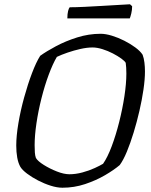

<svg xmlns="http://www.w3.org/2000/svg" viewBox="-20 -878 708 898"><path d="M272 0Q247 0 217 -9.5Q187 -19 158 -34Q129 -49 106.5 -66Q84 -83 75 -98Q65 -116 60.5 -141.5Q56 -167 56 -197Q56 -242 66 -301.5Q76 -361 93 -422.5Q110 -484 129.5 -535.5Q149 -587 168 -617Q197 -638 242 -662Q287 -686 341 -703Q395 -720 451 -720Q474 -720 503.5 -711Q533 -702 561.5 -687.5Q590 -673 613 -656Q636 -639 647 -622Q653 -606 655.5 -585.5Q658 -565 658 -544Q658 -507 651 -459Q644 -411 632 -359Q620 -307 605 -258Q590 -209 573.5 -169Q557 -129 540 -106Q513 -83 471 -58.5Q429 -34 378 -17Q327 0 272 0ZM305 -63Q334 -63 365.5 -71.5Q397 -80 423 -92Q449 -104 462 -112Q483 -142 502.5 -194Q522 -246 537.5 -307.5Q553 -369 562 -428.5Q571 -488 571 -534Q571 -563 568 -584Q564 -592 547.5 -604Q531 -616 508 -628Q485 -640 459.5 -648Q434 -656 413 -656Q387 -656 356 -649Q325 -642 296 -632Q267 -622 246 -612Q227 -580 208 -529Q189 -478 174 -418.5Q159 -359 150.5 -301.5Q142 -244 142 -199Q142 -180 143 -165Q144 -150 148 -139Q157 -124 185 -106.5Q213 -89 246 -76Q279 -63 305 -63ZM295 -792Q295 -813 298.5 -826.5Q302 -840 306 -844Q335 -844 375.5 -846Q416 -848 458.5 -850.5Q501 -853 535.5 -855Q570 -857 588 -858L598 -849Q598 -831 594 -815Q590 -799 587 -792Z"/></svg>

Font: Texturina Light
Style: Italic
Weight: 300
Italic angle: -11°
Designer: Guillermo Torres Carreño
Foundry: Omnibus-Type
Version: Version 1.002; ttfautohint (v1.8.3)